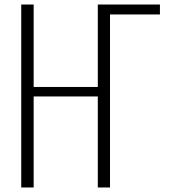

<svg xmlns="http://www.w3.org/2000/svg" viewBox="-20 -830 747 850"><path d="M74 0V-810H129V-445H413V-810H467V0H413V-403H129V0ZM413 0V-810H688V-766H467V0Z"/></svg>

Font: Oswald ExtraLight
Style: Regular
Weight: 250
Designer: Vernon Adams
Foundry: Vernon Adams
Version: Version 4.103;gftools[0.9.33.dev8+g029e19f]